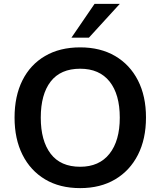

<svg xmlns="http://www.w3.org/2000/svg" viewBox="-20 -959 827 989"><path d="M55 -353Q55 -464 95.5 -545Q136 -626 212 -670.5Q288 -715 393 -715Q497 -715 573 -670.5Q649 -626 690.5 -545Q732 -464 732 -354Q732 -243 690.5 -161.5Q649 -80 573 -35Q497 10 393 10Q288 10 212.5 -35Q137 -80 96 -161.5Q55 -243 55 -353ZM190 -353Q190 -234 241 -167Q292 -100 393 -100Q491 -100 544 -167Q597 -234 597 -353Q597 -473 544.5 -539Q492 -605 393 -605Q292 -605 241 -539Q190 -473 190 -353ZM348 -765 467 -939H597L438 -765Z"/></svg>

Font: Mulish ExtraLight
Style: Bold
Weight: 700
Version: Version 3.603